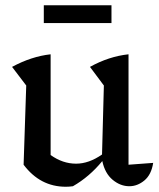

<svg xmlns="http://www.w3.org/2000/svg" viewBox="-20 -703 608 732"><path d="M70 -75 80 -377 26 -448Q100 -488 173 -496V-112Q219 -79 270 -79Q319 -79 369 -114L376 -377L323 -448Q395 -488 470 -496V-75L564 -82Q557 -37 530.5 -15Q504 7 473 7Q439 7 409.5 -17.5Q380 -42 370 -89Q321 -29 258 7Q245 9 231 9Q133 9 70 -75ZM147 -615V-683H405V-615Z"/></svg>

Font: Piazzolla Medium
Style: Regular
Weight: 500
Designer: Juan Pablo del Peral
Foundry: Huerta Tipografica
Version: Version 1.330